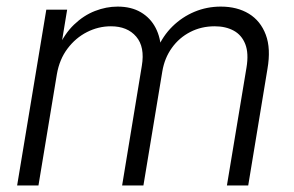

<svg xmlns="http://www.w3.org/2000/svg" viewBox="-20 -565 897 585"><path d="M32.2 0 121.1 -535.6H184.6L165 -416.5L157.2 -418.5Q176.3 -461.9 205.6 -490Q234.9 -518.1 269.3 -531.5Q303.7 -544.9 338.4 -544.9Q379.9 -544.9 409.2 -527.6Q438.5 -510.3 454.1 -480.2Q469.7 -450.2 470.7 -411.1L459 -415.5Q476.1 -455.6 505.4 -484.4Q534.7 -513.2 572.5 -529.1Q610.4 -544.9 652.8 -544.9Q702.6 -544.9 738.3 -523.2Q773.9 -501.5 789.8 -459.2Q805.7 -417 794.9 -355L736.3 0H671.4L731 -358.9Q738.3 -402.8 727.3 -430.7Q716.3 -458.5 691.9 -471.7Q667.5 -484.9 634.3 -484.9Q593.3 -484.9 559.6 -467.5Q525.9 -450.2 503.7 -419.2Q481.4 -388.2 474.6 -347.7L417 0H352.1L412.1 -364.3Q421.9 -421.9 395 -453.4Q368.2 -484.9 317.9 -484.9Q279.8 -484.9 245.1 -467.3Q210.4 -449.7 185.8 -417Q161.1 -384.3 153.3 -338.9L97.2 0Z"/></svg>

Font: Inter 20pt Light
Style: Italic
Weight: 300
Italic angle: -9.3988°
Version: Version 4.001;git-66647c0bb